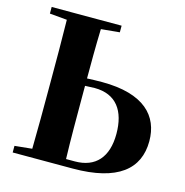

<svg xmlns="http://www.w3.org/2000/svg" viewBox="-109 -849 918 952"><g transform="rotate(15 350.0 -373.5)"><path d="M40 0H348C579 0 680 -86 680 -229C680 -358 595 -452 378 -452C349 -452 323 -451 301 -450C301 -521 301 -612 304 -704L399 -713V-747H40V-713L129 -705C131 -603 131 -499 131 -395V-351C131 -249 131 -146 129 -43L40 -34ZM301 -412 350 -414C462 -414 513 -339 513 -222C513 -102 455 -37 349 -37H304C301 -139 301 -245 301 -351Z"/></g></svg>

Font: GenKiMin2 TW H
Style: Regular
Weight: 900
Version: Version 2.100;PS 2.1;hotconv 16.6.51;makeotf.lib2.5.65220 DE